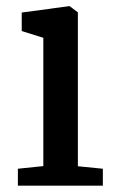

<svg xmlns="http://www.w3.org/2000/svg" viewBox="-20 -588 377 608"><path d="M36.6 0V-53.7L117.2 -62V-468.3L48.8 -489.7V-548.3L198.2 -568.4H200.7L226.6 -548.8V-61.5L305.7 -53.7V0Z"/></svg>

Font: HaufeMerriweather
Style: Regular
Weight: 400
Designer: Eben Sorkin ( eben@eyebytes.com )
Foundry: Eben Sorkin
Version: Version 1.56